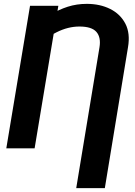

<svg xmlns="http://www.w3.org/2000/svg" viewBox="-20 -757 690 980"><path d="M515.1 203.1H369.1L487.8 -515.6Q496.1 -566.4 472.2 -594Q448.2 -621.6 385.3 -621.6Q327.1 -621.6 268.8 -592.3Q210.4 -563 152.3 -504.9L174.8 -635.3Q204.1 -661.1 242.2 -684.6Q280.3 -708 325.9 -722.7Q371.6 -737.3 422.9 -737.3Q490.2 -737.3 542.2 -711.4Q594.2 -685.5 619.9 -636.2Q645.5 -586.9 633.3 -515.6ZM277.8 -727.5 156.7 0H12.2L133.3 -727.5Z"/></svg>

Font: Inter 28pt
Style: Bold Italic
Weight: 700
Italic angle: -9.3988°
Designer: Rasmus Andersson
Foundry: rsms
Version: Version 4.001;git-66647c0bb